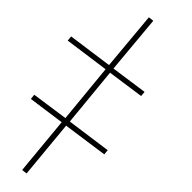

<svg xmlns="http://www.w3.org/2000/svg" viewBox="-47 -499 693 692"><g transform="rotate(5 300.0 -152.5)"><path d="M74 147 57 136 184 -48 66 -122 77 -138 196 -64 325 -252 180 -343 191 -359 336 -268 464 -452 481 -441 353 -257 472 -183 461 -167 342 -241 213 -53 358 38 347 54 201 -37Z"/></g></svg>

Font: Iosevka Etoile Thin Oblique
Style: Regular
Weight: 100
Italic angle: -9°
Designer: Belleve Invis
Foundry: Belleve Invis
Version: Version 15.5.2; ttfautohint (v1.8.4)